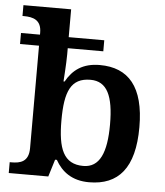

<svg xmlns="http://www.w3.org/2000/svg" viewBox="-54 -808 744 866"><g transform="rotate(5 318.0 -375.0)"><path d="M381 10C514 10 586 -72 586 -257C586 -440 514 -521 384 -521C307 -521 262 -487 232 -433H227C227 -433 233 -515 233 -555V-584H394V-634H233V-760H17V-711H23C66 -711 103 -700 103 -643V-634H17V-584H103V-120C103 -58 65 -49 25 -49H17V0H196L220 -78H228C257 -26 304 10 381 10ZM349 -61C259 -61 233 -130 233 -257C233 -388 259 -451 348 -451C423 -451 453 -387 453 -258C453 -130 423 -61 349 -61Z"/></g></svg>

Font: Noto Serif Semi
Style: Regular
Weight: 600
Designer: Monotype Design Team
Foundry: Monotype Imaging Inc.
Version: Version 1.002